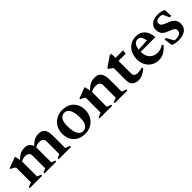

<svg xmlns="http://www.w3.org/2000/svg" viewBox="241 -1562 2624 2624"><g transform="rotate(-45 1553.5 -250.0)"><path d="M479.5 -306V-43L535.5 -19.5V0H307.5V-19.5L363.5 -43V-287Q363.5 -322 343.5 -338.2Q323.5 -354.5 288 -354.5Q238.5 -354.5 206 -331V-43L262 -19.5V0H24V-19.5L90 -45V-328.5Q79.5 -341.5 64.2 -351Q49 -360.5 21.5 -370.5V-386.5L169.5 -442.5H184L201 -367Q246.5 -411.5 282.5 -427Q318.5 -442.5 360 -442.5Q406 -442.5 433.2 -421.2Q460.5 -400 471.5 -364Q518 -410.5 554.8 -426.5Q591.5 -442.5 633.5 -442.5Q696 -442.5 724.5 -403.2Q753 -364 753 -289V-45L820 -19.5V0H581V-19.5L637 -43V-287Q637 -322 616.8 -338.2Q596.5 -354.5 561.5 -354.5Q510.5 -354.5 478 -330Q479.5 -318.5 479.5 -306Z M1085 12Q1016 12 965.8 -16Q915.5 -44 888 -93.8Q860.5 -143.5 860.5 -209Q860.5 -277 890 -329.5Q919.5 -382 971.5 -412.2Q1023.5 -442.5 1090.5 -442.5Q1159.5 -442.5 1210 -414.5Q1260.5 -386.5 1288 -336.5Q1315.5 -286.5 1315.5 -221Q1315.5 -153.5 1286 -100.8Q1256.5 -48 1204.5 -18Q1152.5 12 1085 12ZM1090.5 -34Q1134.5 -34 1163 -71.2Q1191.5 -108.5 1191.5 -196.5Q1191.5 -294 1163.2 -345Q1135 -396 1085 -396Q1041 -396 1012.8 -358.8Q984.5 -321.5 984.5 -233.5Q984.5 -136 1012.5 -85Q1040.5 -34 1090.5 -34Z M1666 -19.5 1727.5 -43V-279Q1727.5 -352.5 1645 -352.5Q1617 -352.5 1593 -344.8Q1569 -337 1553 -325V-43L1615 -19.5V0H1371V-19.5L1437 -45V-328.5Q1426.5 -341.5 1411.2 -351Q1396 -360.5 1368.5 -370.5V-386.5L1516.5 -442.5H1531L1549 -362.5Q1597.5 -409.5 1635.5 -426Q1673.5 -442.5 1717.5 -442.5Q1781.5 -442.5 1812.5 -402.5Q1843.5 -362.5 1843.5 -278.5V-45L1910.5 -19.5V0H1666Z M2110 -128.5Q2110 -68 2187 -68Q2224.5 -68 2274 -84V-56.5Q2225 -19.5 2188.8 -4.2Q2152.5 11 2124 11Q2066 11 2030.2 -19Q1994.5 -49 1994.5 -112V-349L1932.5 -394.5V-411.5Q1965.5 -433.5 2007 -461.2Q2048.5 -489 2082 -512.5H2110V-430H2257L2248 -372H2110Z M2515 -442.5Q2596.5 -442.5 2642.5 -390.5Q2688.5 -338.5 2697 -245.5H2412V-242.5Q2412 -161.5 2456 -116.5Q2500 -71.5 2572.5 -71.5Q2631 -71.5 2683.5 -111.5L2699 -91Q2659 -43.5 2614 -15.8Q2569 12 2513 12Q2450 12 2402.2 -16.8Q2354.5 -45.5 2328 -95.5Q2301.5 -145.5 2301.5 -208.5Q2301.5 -272 2326.5 -325.2Q2351.5 -378.5 2399.2 -410.5Q2447 -442.5 2515 -442.5ZM2504.5 -397.5Q2470 -397.5 2445.5 -371.5Q2421 -345.5 2414 -286L2581 -295Q2575 -344 2556.8 -370.8Q2538.5 -397.5 2504.5 -397.5Z M2930.5 -442.5Q2965.5 -442.5 2992 -436.5Q3018.5 -430.5 3049.5 -416.5L3055 -298H3026L2982.5 -391.5Q2959 -402.5 2934.5 -402.5Q2898 -402.5 2877.8 -388Q2857.5 -373.5 2857.5 -348Q2857.5 -318 2881.5 -301.5Q2905.5 -285 2957.5 -266.5Q3009 -248 3041 -216.5Q3073 -185 3073 -128.5Q3073 -58.5 3022.2 -23.2Q2971.5 12 2896 12Q2829 12 2779 -9.5L2762 -133.5H2790L2848 -29.5Q2856.5 -28.5 2864.5 -28Q2872.5 -27.5 2880.5 -27.5Q2925 -27.5 2951.5 -44.2Q2978 -61 2978 -94.5Q2978 -128 2948.8 -144.5Q2919.5 -161 2869.5 -179.5Q2820 -198 2794.8 -229.5Q2769.5 -261 2769.5 -311.5Q2769.5 -353.5 2791.5 -382.8Q2813.5 -412 2850 -427.2Q2886.5 -442.5 2930.5 -442.5Z"/></g></svg>

Font: Newsreader Text SemiBold
Style: Regular
Weight: 600
Designer: Hugues Gentile
Foundry: Production Type
Version: Version 1.001